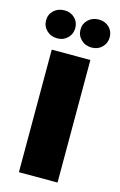

<svg xmlns="http://www.w3.org/2000/svg" viewBox="-131 -703 467 749"><g transform="rotate(15 102.5 -328.0)"><path d="M25 0V-495H181V0ZM34 -543Q8 -543 -9 -559.5Q-26 -576 -26 -600Q-26 -624 -9 -640Q8 -656 34 -656Q59 -656 75.5 -640Q92 -624 92 -600Q92 -576 75.5 -559.5Q59 -543 34 -543ZM173 -543Q147 -543 130 -559.5Q113 -576 113 -600Q113 -624 130 -640Q147 -656 173 -656Q198 -656 214.5 -640Q231 -624 231 -600Q231 -576 214.5 -559.5Q198 -543 173 -543Z"/></g></svg>

Font: Alumni Sans Black
Style: Regular
Weight: 900
Designer: Robert E. Leuschke
Foundry: Robert E. Leuschke
Version: Version 1.018